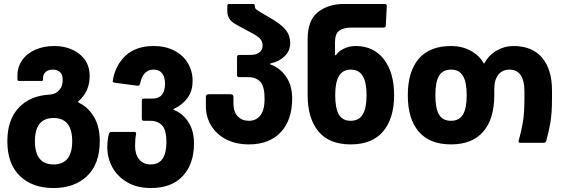

<svg xmlns="http://www.w3.org/2000/svg" viewBox="-20 -720 2846 968"><path d="M17 -8Q17 -116 74.5 -177Q132 -238 231 -243Q240 -244 250.5 -247Q261 -250 268 -256Q284 -269 290 -283.5Q296 -298 296 -318Q296 -345 282 -357Q268 -369 246 -369Q224 -369 210.5 -357.5Q197 -346 197 -327V-319Q197 -312 190 -312H76Q68 -312 68 -320V-340Q68 -383 92 -417Q116 -451 158.5 -469.5Q201 -488 253 -488Q329 -488 380.5 -447.5Q432 -407 432 -337Q432 -259 377 -211Q373 -208 373.5 -206Q374 -204 378 -202Q424 -180 453.5 -131Q483 -82 483 -8Q483 106 419.5 167Q356 228 250 228Q143 228 80 167Q17 106 17 -8ZM250 109Q344 109 344 -8Q344 -125 250 -125Q156 -125 156 -8Q156 109 250 109Z M521 23Q521 -16 529 -45Q531 -50 533.5 -52.5Q536 -55 541 -55H657Q668 -55 666 -44Q661 -19 661 16Q661 58 681.5 83.5Q702 109 740 109Q819 109 819 -4Q819 -64 797.5 -87.5Q776 -111 736 -111H705Q695 -111 695 -121V-212Q695 -223 705 -223H749Q812 -223 812 -299Q812 -331 797.5 -350Q783 -369 754 -369Q700 -369 686 -297Q684 -291 681 -289Q678 -287 672 -288L558 -303Q546 -305 549 -316Q562 -392 614 -440Q666 -488 756 -488Q814 -488 858.5 -465Q903 -442 927 -402Q951 -362 951 -313Q951 -260 924.5 -225Q898 -190 858 -172Q850 -169 858 -165Q899 -150 928.5 -106.5Q958 -63 958 3Q958 106 902 167Q846 228 740 228Q671 228 621.5 199Q572 170 546.5 123.5Q521 77 521 23Z M1018 -185V-231Q1018 -245 1033 -245H1143Q1157 -245 1157 -231V-198Q1157 -156 1178.5 -133.5Q1200 -111 1235 -111Q1271 -111 1292.5 -138Q1314 -165 1314 -222Q1314 -284 1292.5 -307.5Q1271 -331 1231 -331H1186Q1175 -331 1175 -341V-432Q1175 -443 1186 -443H1240Q1271 -443 1287.5 -455.5Q1304 -468 1304 -491Q1304 -512 1289.5 -526.5Q1275 -541 1243 -557L1171 -596Q1144 -611 1135 -627.5Q1126 -644 1126 -665V-690Q1126 -700 1136 -700H1255Q1265 -700 1265 -690V-688Q1265 -679 1271 -673.5Q1277 -668 1296 -657L1365 -616Q1403 -592 1423 -566Q1443 -540 1443 -503Q1443 -463 1414.5 -436Q1386 -409 1346 -401Q1342 -400 1341.5 -397.5Q1341 -395 1346 -394Q1391 -378 1422 -334Q1453 -290 1453 -222Q1453 -115 1395.5 -53.5Q1338 8 1235 8Q1170 8 1121 -17Q1072 -42 1045 -86Q1018 -130 1018 -185Z M1714 -700H1918Q1932 -700 1930 -688L1925 -591Q1925 -581 1913 -581H1752Q1712 -581 1690.5 -565.5Q1669 -550 1669 -508V-445Q1669 -441 1671 -441Q1673 -441 1675 -444Q1689 -464 1716.5 -476Q1744 -488 1773 -488Q1864 -488 1915.5 -421Q1967 -354 1967 -240Q1967 -124 1912 -58Q1857 8 1748 8Q1639 8 1585 -58Q1531 -124 1531 -240V-522Q1531 -619 1583.5 -659.5Q1636 -700 1714 -700ZM1748 -111Q1789 -111 1808.5 -142.5Q1828 -174 1828 -240Q1828 -306 1808.5 -337.5Q1789 -369 1749 -369Q1708 -369 1689 -337Q1670 -305 1670 -241Q1670 -174 1688.5 -142.5Q1707 -111 1748 -111Z M2036 -240Q2036 -359 2091 -423.5Q2146 -488 2254 -488Q2309 -488 2352.5 -464.5Q2396 -441 2418 -402Q2419 -400 2420.5 -400Q2422 -400 2423 -402Q2444 -442 2483.5 -465Q2523 -488 2568 -488Q2664 -488 2713.5 -428.5Q2763 -369 2763 -264V-223Q2763 -151 2755 -103Q2747 -55 2734 -10Q2731 0 2721 0H2604Q2592 0 2595 -11Q2609 -60 2616.5 -106Q2624 -152 2624 -223V-260Q2624 -315 2604.5 -342Q2585 -369 2549 -369Q2513 -369 2492.5 -343.5Q2472 -318 2472 -270V-240Q2472 -121 2416.5 -56.5Q2361 8 2254 8Q2146 8 2091 -56.5Q2036 -121 2036 -240ZM2254 -111Q2295 -111 2314 -142.5Q2333 -174 2333 -240Q2333 -306 2314 -337.5Q2295 -369 2254 -369Q2212 -369 2193.5 -338Q2175 -307 2175 -240Q2175 -173 2193.5 -142Q2212 -111 2254 -111Z"/></svg>

Font: Barlow GEO Bold
Style: Regular
Weight: 700
Designer: Jeremy Tribby
Foundry: Tribby Type
Version: Version 1.408